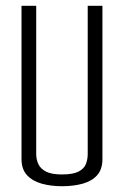

<svg xmlns="http://www.w3.org/2000/svg" viewBox="-20 -640 429 665"><path d="M194.4 5Q155.9 5 124.1 -4Q92.3 -13 73.4 -33.5Q54.5 -54 54.5 -89V-620H105.4V-106.2Q105.4 -87.9 112.8 -71.8Q120.2 -55.6 139.3 -45.7Q158.4 -35.8 194.4 -35.8Q232.9 -35.8 252 -45.7Q271.2 -55.6 277.5 -71.9Q283.8 -88.2 283.8 -106.2V-620H334.8V-89Q334.8 -54 316.8 -33.5Q298.8 -13 267 -4Q235.2 5 194.4 5Z"/></svg>

Font: Smooch Sans Thin
Style: Regular
Weight: 100
Designer: Robert E. Leuschke
Foundry: Robert E. Leuschke
Version: Version 1.010